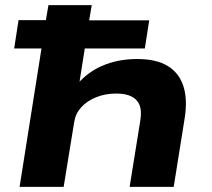

<svg xmlns="http://www.w3.org/2000/svg" viewBox="-20 -725 823 745"><path d="M56 0 141 -537H35L52 -647H158L168 -705H336L326 -646H559L542 -537H309L285 -385H269Q312 -441 374 -468.5Q436 -496 512 -496Q586 -496 630 -469.5Q674 -443 691 -392.5Q708 -342 697 -269L654 0H483L525 -261Q530 -296 521.5 -317.5Q513 -339 490.5 -350.5Q468 -362 431 -362Q388 -362 352.5 -347.5Q317 -333 295 -308.5Q273 -284 268 -252L227 0Z"/></svg>

Font: Nunito Sans 10pt Expanded ExtraBold
Style: Italic
Weight: 800
Width: 7
Italic angle: -9°
Designer: Vernon Adams
Foundry: Vernon Adams
Version: Version 3.101;gftools[0.9.27]